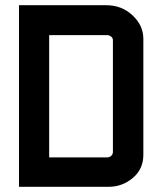

<svg xmlns="http://www.w3.org/2000/svg" viewBox="-20 -718 602 738"><path d="M392 -113Q401 -113 407.5 -119Q414 -125 414 -134V-563Q414 -578 395 -583H394Q394 -583 392 -583H169V-113ZM398 0H53V-698H388Q448 -698 489.5 -659Q531 -620 531 -569V-123Q531 -68 490.5 -34Q450 0 398 0Z"/></svg>

Font: FifthLeg
Style: Bold
Weight: 700
Designer: Jakub Steiner
Version: Version 1.0